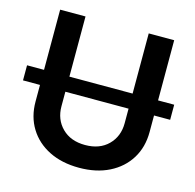

<svg xmlns="http://www.w3.org/2000/svg" viewBox="-124 -839 976 960"><g transform="rotate(15 364.0 -358.5)"><path d="M745.1 -416V-337.9H661.6V-252Q661.6 -173.8 624.8 -114.3Q587.9 -54.7 521.5 -21.5Q455.1 11.7 366.2 11.7Q277.3 11.7 210.9 -21.5Q144.5 -54.7 107.9 -114.3Q71.3 -173.8 71.3 -252V-337.9H-16.6V-416H71.3V-727.5H202.6V-416H529.8V-727.5H661.6V-416ZM529.8 -337.9H202.6V-262.7Q202.6 -194.3 247.1 -150.1Q291.5 -106 366.2 -106Q441.4 -106 485.6 -150.1Q529.8 -194.3 529.8 -262.7Z"/></g></svg>

Font: Inter Display Semi Bold
Style: Regular
Weight: 600
Designer: Rasmus Andersson
Foundry: rsms
Version: Version 4.000;git-37864ae